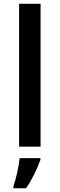

<svg xmlns="http://www.w3.org/2000/svg" viewBox="-20 -780 318 1021"><path d="M195.8 0H81.5V-759.8H195.8ZM84.5 61H194.8V69.8Q180.7 109.9 160.6 149.7Q140.6 189.5 118.7 221.2H51.3V210.4Q61.5 182.6 71.3 138.4Q81.1 94.2 84.5 61Z"/></svg>

Font: Viking Open Sans Light
Style: Bold
Weight: 600
Foundry: Ascender Corporation
Version: Version 2.001